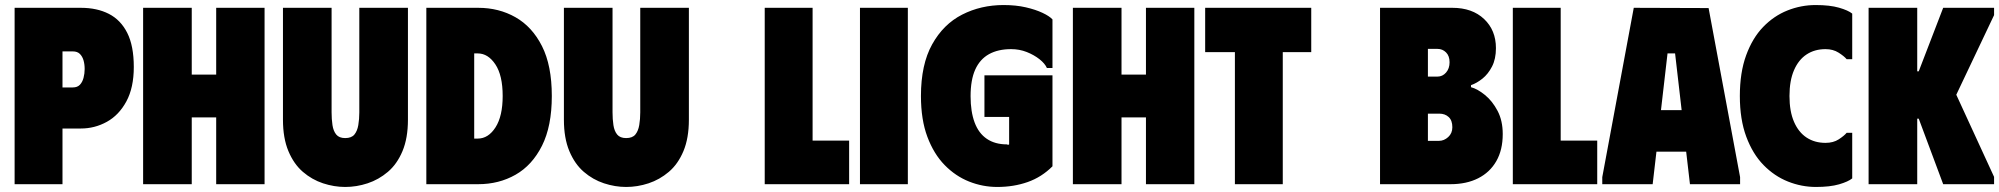

<svg xmlns="http://www.w3.org/2000/svg" viewBox="-20 -731 7935 762"><path d="M38 0V-700H301Q365 -700 412 -676Q459 -652 485 -600.5Q511 -549 511 -465Q511 -383 481.5 -328.5Q452 -274 404 -247.5Q356 -221 301 -221H228V0ZM228 -384H269Q287 -384 297 -394.5Q307 -405 311.5 -422Q316 -439 316 -457Q316 -476 311.5 -491.5Q307 -507 297 -517Q287 -527 269 -527H228Z M838 -700H1030V0H838V-265H741V0H548V-700H741V-435H838Z M1599 -256V-700H1406V-285Q1406 -258 1402 -234.5Q1398 -211 1386.5 -197Q1375 -183 1350 -183Q1326 -183 1314.5 -197Q1303 -211 1299.5 -234.5Q1296 -258 1296 -285V-700H1103V-256Q1103 -183 1124.5 -131.5Q1146 -80 1182 -49Q1218 -18 1262 -3.5Q1306 11 1350 11Q1395 11 1439 -3.5Q1483 -18 1519.5 -49Q1556 -80 1577.5 -131.5Q1599 -183 1599 -256Z M1878 -700H1672V0H1878Q1960 0 2026 -37.5Q2092 -75 2131 -152.5Q2170 -230 2170 -350Q2170 -471 2131 -548Q2092 -625 2026 -662.5Q1960 -700 1878 -700ZM1876 -181H1862V-519H1876Q1917 -519 1946 -475.5Q1975 -432 1975 -350Q1975 -270 1946.5 -225.5Q1918 -181 1876 -181Z M2714 -256V-700H2521V-285Q2521 -258 2517 -234.5Q2513 -211 2501.5 -197Q2490 -183 2465 -183Q2441 -183 2429.5 -197Q2418 -211 2414.5 -234.5Q2411 -258 2411 -285V-700H2218V-256Q2218 -183 2239.5 -131.5Q2261 -80 2297 -49Q2333 -18 2377 -3.5Q2421 11 2465 11Q2510 11 2554 -3.5Q2598 -18 2634.5 -49Q2671 -80 2692.5 -131.5Q2714 -183 2714 -256Z M3015 -700H3205V-173H3350V0H3015Z M3393 -700H3583V0H3393Z M3635 -350Q3635 -475 3679.5 -555Q3724 -635 3798.5 -673Q3873 -711 3963 -711Q4012 -711 4051 -702Q4090 -693 4117.5 -680Q4145 -667 4157 -654V-461H4135Q4127 -479 4105.5 -496Q4084 -513 4055 -524.5Q4026 -536 3993 -536Q3941 -536 3905 -516Q3869 -496 3850.5 -455Q3832 -414 3832 -349Q3832 -288 3848 -245Q3864 -202 3896.5 -180Q3929 -158 3976 -158L3979 -157Q3981 -155 3985 -158V-267H3887V-432H4157V-71Q4114 -28 4058.5 -8.5Q4003 11 3938 11Q3880 11 3826 -10.5Q3772 -32 3729 -76Q3686 -120 3660.5 -188Q3635 -256 3635 -350Z M4528 -700H4720V0H4528V-265H4431V0H4238V-700H4431V-435H4528Z M5184 -700V-524H5071V0H4881V-524H4763V-700Z M5457 0H5737Q5800 0 5846.5 -23.5Q5893 -47 5918.5 -91.5Q5944 -136 5944 -199Q5944 -252 5923.5 -291Q5903 -330 5873.5 -354Q5844 -378 5818 -385V-393Q5841 -401 5863.5 -419Q5886 -437 5901.5 -467Q5917 -497 5917 -540Q5917 -611 5870 -655.5Q5823 -700 5744 -700H5457ZM5647 -172V-280H5692Q5715 -280 5729.5 -266.5Q5744 -253 5744 -226Q5744 -202 5727.5 -187Q5711 -172 5691 -172ZM5647 -427V-537H5685Q5705 -537 5719 -523Q5733 -509 5733 -484Q5733 -459 5719 -443Q5705 -427 5685 -427Z M5984 -700H6174V-173H6319V0H5984Z M6339 0V-28L6464 -700L6761 -699L6886 -28V0H6687L6672 -129H6554L6539 0ZM6572 -294H6654L6628 -519H6598Z M6885 -350Q6885 -443 6910 -511.5Q6935 -580 6977.5 -624Q7020 -668 7074 -689.5Q7128 -711 7186 -711Q7242 -711 7278.5 -700.5Q7315 -690 7331 -677V-496H7309Q7299 -508 7277 -522Q7255 -536 7225 -536Q7182 -536 7150 -515Q7118 -494 7100 -452.5Q7082 -411 7082 -350Q7082 -289 7100 -247.5Q7118 -206 7150 -185Q7182 -164 7225 -164Q7256 -164 7277.5 -178Q7299 -192 7309 -204H7331V-23Q7315 -10 7279 0.5Q7243 11 7187 11Q7130 11 7076 -10.5Q7022 -32 6979 -76Q6936 -120 6910.5 -188.5Q6885 -257 6885 -350Z M7396 0V-700H7589V-448H7595L7692 -700H7894V-671L7744 -355L7894 -29V0H7692L7595 -260H7589V0Z"/></svg>

Font: Phudu Light Black
Style: Regular
Weight: 900
Version: Version 1.005;gftools[0.9.23]